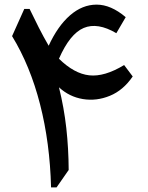

<svg xmlns="http://www.w3.org/2000/svg" viewBox="-20 -810 638 830"><path d="M523.4 -735.8 482.9 -666.5Q401.9 -714.4 342 -689.2Q282.2 -664.1 234.9 -556.2Q300.3 -491.7 365.7 -484.4Q431.2 -477.1 516.6 -528.8L553.7 -479.5Q512.7 -419.4 454.8 -395.8Q397 -372.1 338.1 -381.8Q279.3 -391.6 234.9 -432.6Q256.8 -344.2 266.6 -256.6Q276.4 -168.9 276.9 -75.2L224.6 0H200.7Q195.8 -192.9 153.1 -359.4Q110.4 -525.9 32.2 -653.8L85 -771.5H107.9Q127.9 -730 147.9 -690.4Q168 -650.9 190.4 -612.3Q229.5 -697.3 282.7 -743.7Q335.9 -790 397.7 -790Q459.5 -790 523.4 -735.8Z"/></svg>

Font: Pinar-DS3-FD SemiBold
Style: Regular
Weight: 600
Designer: Amin Abedi
Version: Version 3.000